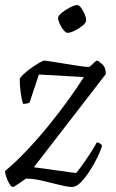

<svg xmlns="http://www.w3.org/2000/svg" viewBox="-28 -740 460 760"><path d="M23 0Q17 0 9.5 -12Q2 -24 -3 -39Q-8 -54 -8 -63Q34 -98 79 -145.5Q124 -193 166.5 -245.5Q209 -298 244.5 -347.5Q280 -397 304 -435L126 -445L89 -334Q80 -329 63 -329Q58 -345 54 -372.5Q50 -400 50 -427Q53 -435 66 -447Q79 -459 96 -471Q113 -483 127.5 -491.5Q142 -500 148 -500Q154 -500 177.5 -496Q201 -492 230.5 -487.5Q260 -483 285.5 -479Q311 -475 323 -475Q327 -475 333.5 -481.5Q340 -488 346.5 -494Q353 -500 356 -500Q361 -500 376 -486.5Q391 -473 391 -447L106 -78L273 -55Q279 -61 295 -83Q311 -105 328 -131Q345 -157 355 -176Q362 -176 368 -172Q374 -168 376 -164Q372 -147 359 -120Q346 -93 328.5 -65.5Q311 -38 292.5 -19Q274 0 258 0Q240 0 208 -8Q176 -16 140 -24.5Q104 -33 75 -33Q60 -23 43.5 -11.5Q27 0 23 0ZM240 -610Q233 -610 224 -620.5Q215 -631 208.5 -645Q202 -659 202 -669Q202 -678 217 -690Q232 -702 250 -711Q268 -720 277 -720Q285 -720 293 -709Q301 -698 307 -684Q313 -670 313 -660Q313 -650 299 -638.5Q285 -627 267.5 -618.5Q250 -610 240 -610Z"/></svg>

Font: Texturina 72pt 72pt Light
Style: Italic
Weight: 300
Italic angle: -11°
Designer: Guillermo Torres Carreño
Foundry: Omnibus-Type
Version: Version 1.002; ttfautohint (v1.8.3)